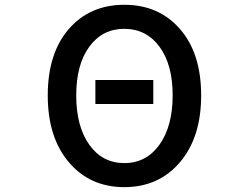

<svg xmlns="http://www.w3.org/2000/svg" viewBox="-20 -770 1040 803"><path d="M378.9 -335V-435.5H621.1V-335ZM732.4 -91.3Q643.6 12.7 500 12.7Q356.4 12.7 268.1 -91.3Q179.7 -195.3 179.7 -371.1Q179.7 -546.9 267.6 -648.4Q355.5 -750 500 -750Q644.5 -750 732.9 -648.4Q821.3 -546.9 821.3 -371.1Q821.3 -195.3 732.4 -91.3ZM298.8 -371.1Q298.8 -241.2 353.5 -164.6Q408.2 -87.9 500 -87.9Q591.8 -87.9 647 -165Q702.1 -242.2 702.1 -371.1Q702.1 -500 647 -574.7Q591.8 -649.4 500 -649.4Q408.2 -649.4 353.5 -574.7Q298.8 -500 298.8 -371.1Z"/></svg>

Font: Gen Shin Gothic Monospace Medium
Style: Regular
Weight: 500
Designer: [Source Han Sans]
Ryoko NISHIZUKA  (kana & ideographs); Paul D. Hunt (Latin, Greek & Cyrillic); Wenlong ZHANG  (bopomofo
Version: Version 1.002.20150607